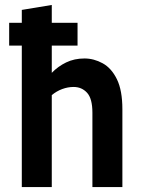

<svg xmlns="http://www.w3.org/2000/svg" viewBox="-20 -755 575 775"><path d="M17 -571V-663H68V-715L189 -735V-663H293V-571H189V-461Q214 -487 247 -503Q280 -519 321 -519Q359 -519 394.5 -499.5Q430 -480 452 -435Q474 -390 474 -314V0H353V-300Q353 -357 331.5 -380.5Q310 -404 277 -404Q254 -404 231 -395.5Q208 -387 189 -371V0H68V-571Z"/></svg>

Font: Radio Canada Condensed SemiBold
Style: Regular
Weight: 600
Width: 3
Designer: Charles Daoud, Etienne Aubert Bonn, Alexandre Saumier Demers, Jacques Le Bailly
Foundry: Radio-Canada
Version: Version 2.104; ttfautohint (v1.8.4.7-5d5b);gftools[0.9.28.de